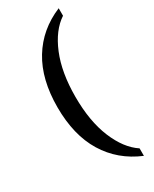

<svg xmlns="http://www.w3.org/2000/svg" viewBox="-225 -830 802 998"><g transform="rotate(-30 176.0 -331.0)"><path d="M321 67V112Q194 59 126 -52.5Q58 -164 58 -331Q58 -498 126 -609.5Q194 -721 321 -774V-729Q251 -683 208.5 -580Q166 -477 166 -331Q166 -185 208.5 -82Q251 21 321 67Z"/></g></svg>

Font: Gabriela
Style: Regular
Weight: 400
Designer: Eduardo Rodriguez Tunni
Foundry: Eduardo Rodriguez Tunni
Version: Version 1.003